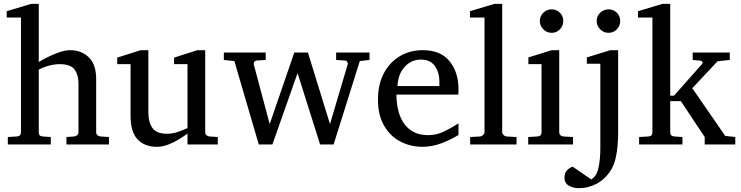

<svg xmlns="http://www.w3.org/2000/svg" viewBox="-20 -757 3883 1006"><path d="M550.8 0H328.1V-39.1L369.1 -42Q377.9 -43 384.5 -48.8Q391.1 -54.7 391.1 -64V-321.8Q391.1 -364.7 370.6 -392.8Q350.1 -420.9 292 -420.9Q265.6 -420.9 235.1 -412.6Q204.6 -404.3 183.1 -392.1V-64Q183.1 -43.5 203.1 -42L246.1 -39.1V0H21V-39.1L68.8 -42Q89.8 -43.5 89.8 -64V-665H15.1V-698.2L143.1 -736.8H183.1V-432.1Q201.2 -443.4 230 -457.8Q258.8 -472.2 290.5 -483.2Q322.3 -494.1 348.1 -494.1Q405.8 -494.1 444.8 -457Q483.9 -419.9 483.9 -342.8V-64Q483.9 -54.7 490.5 -48.8Q497.1 -43 505.9 -42L550.8 -39.1Z M1121.1 0H962.4V-57.1Q945.3 -43.9 918.9 -27.8Q892.6 -11.7 862.3 0.2Q832 12.2 802.2 12.2Q737.8 12.2 700.9 -26.6Q664.1 -65.4 664.1 -149.9V-420.9H594.2V-455.1L717.3 -494.1H757.3V-168.9Q757.3 -115.7 779.1 -85.9Q800.8 -56.2 854 -56.2Q884.8 -56.2 914.6 -66.7Q944.3 -77.1 962.4 -85.9V-420.9H892.1V-455.1L1014.2 -494.1H1055.2V-64Q1055.2 -54.7 1061.8 -48.8Q1068.4 -43 1077.1 -42L1121.1 -39.1Z M1916 -442.9 1865.2 -437 1728 0H1657.2L1539.1 -374L1407.2 0H1335.9L1208 -437L1152.8 -442.9V-481.9H1372.1V-442.9L1325.2 -439.9Q1316.9 -439.5 1312.5 -432.9Q1308.1 -426.3 1310.1 -418L1393.1 -106.9L1522 -481.9H1593.3L1709 -106.9L1801.3 -418Q1803.7 -425.8 1799.6 -432.6Q1795.4 -439.5 1787.1 -439.9L1741.2 -442.9V-481.9H1916Z M2382.3 -49.8Q2340.3 -23.9 2291.7 -5.9Q2243.2 12.2 2192.4 12.2Q2131.8 12.2 2078.9 -14.9Q2025.9 -42 1993.2 -97.2Q1960.4 -152.3 1960.4 -235.8Q1960.4 -314 1990.7 -372.1Q2021 -430.2 2074.2 -462.2Q2127.4 -494.1 2195.3 -494.1Q2288.6 -494.1 2335.4 -436.3Q2382.3 -378.4 2382.3 -289.1Q2382.3 -284.2 2382.3 -276.1Q2382.3 -268.1 2381.3 -261.2H2057.1Q2057.1 -223.1 2065.2 -185.3Q2073.2 -147.5 2092.3 -116.7Q2111.3 -85.9 2143.6 -67.4Q2175.8 -48.8 2224.1 -48.8Q2267.1 -48.8 2307.9 -68.6Q2348.6 -88.4 2382.3 -110.8ZM2282.2 -306.2V-328.1Q2282.2 -377.4 2258.5 -411.1Q2234.9 -444.8 2185.1 -444.8Q2135.7 -444.8 2101.1 -407.7Q2066.4 -370.6 2062.5 -306.2Z M2686.5 0H2443.4V-39.1L2496.6 -42Q2503.4 -42.5 2511 -49.6Q2518.6 -56.6 2518.6 -63V-665H2442.4V-698.2L2570.3 -736.8H2611.3V-63Q2611.3 -56.6 2618.7 -49.6Q2626 -42.5 2632.3 -42L2686.5 -39.1Z M2931.2 -647Q2931.2 -621.6 2913.6 -603.3Q2896 -585 2870.6 -585Q2845.2 -585 2826.9 -603.3Q2808.6 -621.6 2808.6 -647Q2808.6 -672.9 2826.9 -690.4Q2845.2 -708 2870.6 -708Q2896 -708 2913.6 -690.4Q2931.2 -672.9 2931.2 -647ZM2982.4 0H2747.6V-39.1L2796.4 -42Q2817.4 -43.5 2817.4 -64V-420.9H2748.5V-456.1L2870.6 -494.1H2910.2V-64Q2910.2 -54.7 2916.3 -48.6Q2922.4 -42.5 2931.2 -42L2982.4 -39.1Z M3229.5 -647Q3229.5 -621.6 3211.9 -603.3Q3194.3 -585 3168.5 -585Q3143.1 -585 3124.8 -603.3Q3106.4 -621.6 3106.4 -647Q3106.4 -672.9 3124.8 -690.4Q3143.1 -708 3168.5 -708Q3194.3 -708 3211.9 -690.4Q3229.5 -672.9 3229.5 -647ZM3218.8 -64Q3218.8 -34.2 3216.1 2.4Q3213.4 39.1 3205.1 74.2Q3196.8 109.4 3179.7 136.2Q3148.9 183.6 3105 206.3Q3061 229 3013.7 229Q2982.9 229 2960.2 215.6Q2937.5 202.1 2937.5 173.8Q2937.5 148.4 2951.4 134.8Q2965.3 121.1 2980.5 116.2L3077.6 183.1Q3105.5 167.5 3115.5 123Q3125.5 78.6 3125.5 21V-422.9H3054.7V-456.1L3177.7 -494.1H3218.8Z M3832.5 0H3672.4V-39.1L3547.4 -227.1H3491.7V-64Q3491.7 -43.5 3512.7 -42L3555.7 -39.1V0H3328.6V-39.1L3377.4 -42Q3398.4 -43.5 3398.4 -64V-665H3322.8V-698.2L3450.7 -736.8H3491.7V-255.9H3511.7L3658.7 -421.9Q3662.6 -426.8 3659.9 -432.6Q3657.2 -438.5 3650.4 -439L3609.4 -442.9V-481.9H3803.7V-442.9L3739.7 -436L3607.4 -294.9L3779.8 -44.9L3832.5 -39.1Z"/></svg>

Font: Eeyek
Style: Regular
Weight: 400
Designer: Pravabati Chingangbam and Tabish
Foundry: SIL International
Version: Version 2.000